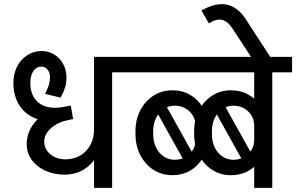

<svg xmlns="http://www.w3.org/2000/svg" viewBox="-20 -914 1441 934"><path d="M437.5 0V-637.5H525.5V0ZM464.2 -562V-637.5H621.8V-562ZM253 -325.5Q205.8 -321.5 167.6 -332.8Q129.5 -344 101.9 -369Q74.2 -394 59.6 -429.9Q45 -465.8 45 -510H127.5Q127.5 -479.2 137.5 -454.9Q147.5 -430.5 167.6 -414.4Q187.8 -398.2 217.1 -392.5Q246.5 -386.8 285 -393V-331ZM293.5 -64.5Q241.2 -64.8 199.5 -84.1Q157.8 -103.5 133.9 -136.9Q110 -170.2 110 -212.2L195 -226Q194.8 -189 224.6 -164Q254.5 -139 298.5 -139ZM110 -212.2Q110 -259.2 134.4 -298.5Q158.8 -337.8 200.9 -362.5Q243 -387.2 295.8 -390.2L312 -329.8Q278.5 -323.5 251.8 -307.8Q225 -292 210 -270.6Q195 -249.2 195 -226ZM293.5 -64.5 298.5 -139Q340.2 -139 371.5 -158.1Q402.8 -177.2 420.1 -209.8Q437.5 -242.2 437.5 -283.5H484Q484 -221.2 459.9 -171.4Q435.8 -121.5 393.2 -93Q350.8 -64.5 293.5 -64.5ZM282.2 -322.8V-392.5L324.2 -400.2L335.8 -335.2ZM127.5 -509.5H45Q45 -554.8 62.9 -589.8Q80.8 -624.8 112 -645.2Q143.2 -665.8 181.8 -665.8L181.2 -590Q157 -590 142.2 -568.2Q127.5 -546.5 127.5 -509.5ZM275 -439 199.5 -457.5Q214.2 -487.2 218.8 -505.4Q223.2 -523.5 223.2 -540L303.2 -537.5Q303.2 -511 297.4 -491Q291.5 -471 275 -439ZM303.2 -537.5 223.2 -540Q223.2 -561 211.1 -575.5Q199 -590 181.2 -590L181.8 -665.8Q216.5 -665.8 244 -648.8Q271.5 -631.8 287.4 -602.6Q303.2 -573.5 303.2 -537.5Z M931 -233.2V-303.5H989V-233.2ZM896.8 -92.8 717.2 -414.8 760.8 -448.5 940.2 -126.5ZM572 -562V-637.5H951V-562ZM639 -260.8V-275.8H725.2V-260.8ZM725.2 -274.8H639Q639 -332.2 662.5 -377.4Q686 -422.5 726.5 -448.6Q767 -474.8 818 -474.8L829.5 -399.8Q800 -399.8 776 -383.5Q752 -367.2 738.6 -339Q725.2 -310.8 725.2 -274.8ZM989 -302.2H931Q931 -344 901.9 -371.9Q872.8 -399.8 829.5 -399.8L818 -474.8Q867.2 -474.8 905.6 -452.2Q944 -429.8 966.5 -390.6Q989 -351.5 989 -302.2ZM725.2 -261.8Q725.2 -226.5 738.6 -197.9Q752 -169.2 776 -153Q800 -136.8 829.5 -136.8L818 -61.8Q767 -61.8 726.5 -87.9Q686 -114 662.5 -159.6Q639 -205.2 639 -261.8ZM989 -234.2Q989 -185.2 966.5 -146Q944 -106.8 905.6 -84.2Q867.2 -61.8 818 -61.8L829.5 -136.8Q872.8 -136.8 901.9 -164.6Q931 -192.5 931 -234.2ZM1216.5 -233.2V-303.5H1274.5V-233.2ZM1182.2 -92.8 1002.8 -414.8 1046.2 -448.5 1225.8 -126.5ZM857.5 -562V-637.5H1236.5V-562ZM924.5 -260.8V-275.8H1010.8V-260.8ZM1010.8 -274.8H924.5Q924.5 -332.2 948 -377.4Q971.5 -422.5 1012 -448.6Q1052.5 -474.8 1103.5 -474.8L1115 -399.8Q1085.5 -399.8 1061.5 -383.5Q1037.5 -367.2 1024.1 -339Q1010.8 -310.8 1010.8 -274.8ZM1274.5 -302.2H1216.5Q1216.5 -344 1187.4 -371.9Q1158.2 -399.8 1115 -399.8L1103.5 -474.8Q1152.8 -474.8 1191.1 -452.2Q1229.5 -429.8 1252 -390.6Q1274.5 -351.5 1274.5 -302.2ZM1010.8 -261.8Q1010.8 -226.5 1024.1 -197.9Q1037.5 -169.2 1061.5 -153Q1085.5 -136.8 1115 -136.8L1103.5 -61.8Q1052.5 -61.8 1012 -87.9Q971.5 -114 948 -159.6Q924.5 -205.2 924.5 -261.8ZM1274.5 -234.2Q1274.5 -185.2 1252 -146Q1229.5 -106.8 1191.1 -84.2Q1152.8 -61.8 1103.5 -61.8L1115 -136.8Q1158.2 -136.8 1187.4 -164.6Q1216.5 -192.5 1216.5 -234.2ZM1216.5 0V-626.2H1304.5V0ZM1120.5 -562V-637.5H1400.8V-562Z M1201.2 -637.5 1111.2 -774.8 1175.5 -820.5 1294.5 -637.5ZM1111.2 -774.8Q1088.5 -809.8 1061.4 -817Q1034.2 -824.2 995.8 -800.5L960 -863Q1031.2 -903 1084.4 -891.2Q1137.5 -879.5 1175.5 -820.5Z"/></svg>

Font: Akshar Light
Style: Regular
Weight: 300
Designer: Tall Chai
Foundry: Tall Chai
Version: Version 1.100